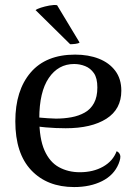

<svg xmlns="http://www.w3.org/2000/svg" viewBox="-20 -744 554 777"><path d="M124 -703Q130 -708 145.5 -713Q161 -718 179.5 -721.5Q198 -725 211 -723L302 -572Q298 -568 285.5 -566.5Q273 -565 264 -565ZM280 13Q171 13 106.5 -55Q42 -123 42 -253Q42 -378 104 -450.5Q166 -523 284 -523Q338 -523 380 -506.5Q422 -490 446.5 -457.5Q471 -425 471 -377Q471 -302 410.5 -263.5Q350 -225 246 -225Q205 -225 165.5 -228.5Q126 -232 84 -241L86 -275Q111 -271 142 -268Q173 -265 206 -264Q239 -264 269 -269.5Q299 -275 323 -288.5Q347 -302 360.5 -327Q374 -352 374 -390Q374 -428 360 -448Q346 -468 324.5 -476.5Q303 -485 280 -485Q216 -485 177.5 -428.5Q139 -372 139 -264Q139 -183 160 -135.5Q181 -88 218.5 -67.5Q256 -47 303 -47Q357 -47 397 -69.5Q437 -92 452 -132Q462 -128 466 -117Q470 -106 460 -81Q441 -35 393 -11Q345 13 280 13Z"/></svg>

Font: Arima Thin Medium
Style: Regular
Weight: 500
Version: Version 1.100